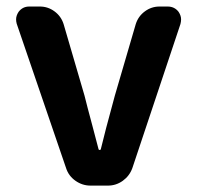

<svg xmlns="http://www.w3.org/2000/svg" viewBox="-20 -580 615 600"><path d="M262.7 0Q237.3 0 215.8 -15.1Q194.3 -30.3 186.5 -54.7L32.2 -505.9Q30.3 -512.7 30.3 -519.5Q30.3 -531.2 38.1 -543Q50.8 -559.6 71.3 -559.6H104.5Q129.9 -559.6 150.4 -544.4Q170.9 -529.3 178.7 -504.9L244.1 -281.2Q252 -249 268.6 -187.5Q285.2 -126 288.1 -113.3Q289.1 -111.3 291.5 -111.3Q293.9 -111.3 294.9 -113.3Q306.6 -163.1 338.9 -281.2L404.3 -504.9Q412.1 -529.3 432.6 -544.4Q453.1 -559.6 478.5 -559.6H503.9Q525.4 -559.6 538.1 -543Q545.9 -531.2 545.9 -519.5Q545.9 -512.7 543.9 -504.9L393.6 -54.7Q384.8 -30.3 363.8 -15.1Q342.8 0 317.4 0Z"/></svg>

Font: Gen Jyuu Gothic P Bold
Style: Bold
Weight: 700
Designer: [Source Han Sans]
Ryoko NISHIZUKA  (kana & ideographs); Paul D. Hunt (Latin, Greek & Cyrillic); Wenlong ZHANG  (bopomofo
Version: Version 1.002.20150607